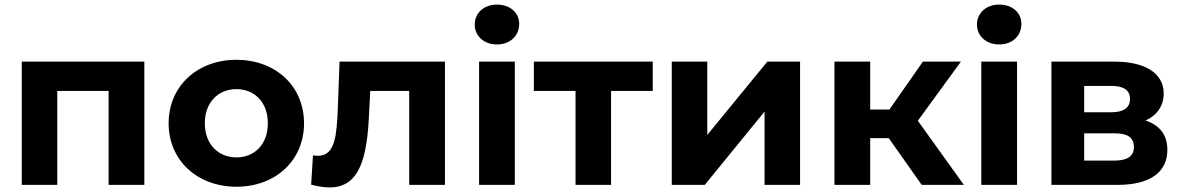

<svg xmlns="http://www.w3.org/2000/svg" viewBox="-20 -807 5156 838"><path d="M75 -538V0H230V-410H454V0H610V-538Z M1012 8C1183 8 1307 -107 1307 -269C1307 -431 1183 -546 1012 -546C841 -546 716 -431 716 -269C716 -107 841 8 1012 8ZM1012 -120C934 -120 874 -176 874 -269C874 -362 934 -418 1012 -418C1090 -418 1149 -362 1149 -269C1149 -176 1090 -120 1012 -120Z M1462 -538 1454 -322C1449 -220 1443 -127 1369 -127C1362 -127 1354 -128 1346 -129L1338 -1C1369 7 1395 11 1419 11C1552 11 1583 -123 1591 -315L1596 -410H1766V0H1922V-538Z M2149 -613C2207 -613 2246 -651 2246 -703C2246 -751 2207 -787 2149 -787C2091 -787 2052 -749 2052 -700C2052 -651 2091 -613 2149 -613ZM2071 0H2227V-538H2071Z M2829 -538H2310V-410H2492V0H2647V-410H2829Z M2912 0H3056L3317 -320V0H3472V-538H3329L3067 -218V-538H2912Z M4003 0H4187L3986 -280L4174 -538H4008L3862 -329H3778V-538H3622V0H3778V-204H3859Z M4341 -613C4399 -613 4438 -651 4438 -703C4438 -751 4399 -787 4341 -787C4283 -787 4244 -749 4244 -700C4244 -651 4283 -613 4341 -613ZM4263 0H4419V-538H4263Z M4980 -281C5030 -304 5059 -345 5059 -399C5059 -487 4979 -538 4844 -538H4569V0H4856C5004 0 5075 -58 5075 -153C5075 -217 5043 -260 4980 -281ZM4712 -432H4830C4884 -432 4912 -414 4912 -375C4912 -337 4884 -317 4830 -317H4712ZM4712 -106V-225H4846C4903 -225 4929 -206 4929 -165C4929 -125 4900 -106 4843 -106Z"/></svg>

Font: Talent SemiBold
Style: Bold
Weight: 700
Designer: Mike Powis
Version: Version 1.001;hotconv 1.0.109;makeotfexe 2.5.65596